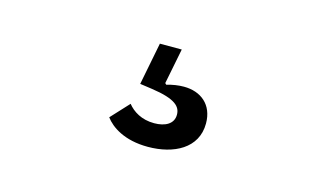

<svg xmlns="http://www.w3.org/2000/svg" viewBox="-44 -118 687 424"><g transform="rotate(15 300.0 93.5)"><path d="M312 207C371 207 423 181 423 124C423 81 394 58 355 58C343 58 329 60 316 64L313 61L329 -20H279L260 77L288 81C344 89 356 104 356 122C356 143 337 153 312 153C283 153 263 140 251 125L213 166C227 185 258 207 312 207Z"/></g></svg>

Font: IBM Plex Arabic
Style: Regular
Weight: 400
Designer: Mike Abbink, Paul van der Laan, Pieter van Rosmalen, Wael Morcos, Khajak Apelian
Foundry: Bold Monday
Version: Version 1.0